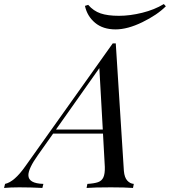

<svg xmlns="http://www.w3.org/2000/svg" viewBox="-107 -927 838 947"><path d="M553 -20 549 0Q509 -3 440 -3Q359 -3 320 0L324 -20Q358 -22 376.5 -28.5Q395 -35 403 -52.5Q411 -70 410 -104L401 -268H155L80 -162Q33 -96 33 -63Q33 -22 107 -20L102 0Q47 -3 -12 -3Q-55 -3 -87 0L-82 -20Q-36 -30 18 -107L449 -713H464L504 -84Q507 -51 521 -36Q535 -21 553 -20ZM400 -288 383 -591 169 -288ZM701 -907 711 -896Q668 -853 595 -817.5Q522 -782 463 -782Q401 -782 362 -814.5Q323 -847 312 -898L328 -903Q354 -873 389 -861Q424 -849 480 -849Q534 -849 594.5 -864Q655 -879 701 -907Z"/></svg>

Font: Playfair Display
Style: Italic
Weight: 400
Italic angle: -14°
Designer: Claus Eggers Sørensen
Foundry: Claus Eggers Sørensen
Version: Version 1.200; ttfautohint (v1.6)